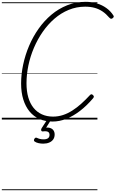

<svg xmlns="http://www.w3.org/2000/svg" viewBox="-20 -1308 1265 2101"><path d="M555 22Q475 22 411.5 -6Q348 -34 303.5 -88Q259 -142 235 -219Q211 -296 211 -394Q211 -496 233.5 -601.5Q256 -707 298.5 -807Q341 -907 402.5 -994Q464 -1081 542.5 -1147Q621 -1213 715.5 -1250.5Q810 -1288 918 -1288Q984 -1288 1041 -1270.5Q1098 -1253 1144 -1220Q1190 -1187 1220 -1140Q1227 -1130 1224 -1122.5Q1221 -1115 1210 -1107Q1200 -1101 1193 -1103Q1186 -1105 1175 -1116Q1141 -1156 1102 -1182.5Q1063 -1209 1016.5 -1222Q970 -1235 912 -1235Q817 -1235 732 -1200Q647 -1165 575.5 -1103Q504 -1041 447.5 -959.5Q391 -878 351 -784Q311 -690 290.5 -591Q270 -492 270 -397Q270 -310 289.5 -242.5Q309 -175 347 -128Q385 -81 439 -56.5Q493 -32 561 -32Q616 -32 668.5 -49Q721 -66 771 -98Q821 -130 869 -173Q917 -216 965 -268Q974 -277 981.5 -276.5Q989 -276 998 -267Q1007 -258 1007 -250.5Q1007 -243 998 -232Q929 -151 855.5 -94.5Q782 -38 706.5 -8Q631 22 555 22ZM452 264Q429 264 402.5 258.5Q376 253 358 240Q351 234 351.5 225.5Q352 217 357 210Q363 201 369 199Q375 197 383 200Q397 207 415.5 212Q434 217 457 217Q488 217 505 205Q522 193 522 168Q522 143 504 134Q486 125 450 130Q442 131 438 128.5Q434 126 431 121Q429 114 430 108.5Q431 103 436 94L500 -4H543L473 108L458 94Q496 84 523 91Q550 98 564 117Q578 136 578 164Q578 195 562.5 217.5Q547 240 518.5 252Q490 264 452 264ZM0 763H1046V773H0ZM0 -20H1046V0H0ZM0 -505H1046V-500H0ZM0 -1283H1046V-1273H0Z"/></svg>

Font: Playwrite NL Guides
Style: Regular
Weight: 400
Designer: Veronika Burian, José Scaglione
Foundry: TypeTogether
Version: Version 1.003